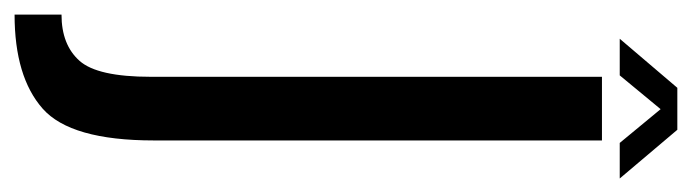

<svg xmlns="http://www.w3.org/2000/svg" viewBox="-411 -371 972 270"><g transform="rotate(90 75.0 -236.0)"><path d="M-39.5 229.5Q48 229.5 92.8 190Q137.5 150.5 137.5 33.5V-596.5H48V38Q48 113 25.5 138.2Q3 163.5 -39.5 163.5ZM-5.5 -621.5H46L93.5 -679L141 -621.5H191L122.5 -702.5H63.5Z"/></g></svg>

Font: Anybody Condensed
Style: Regular
Weight: 400
Width: 3
Designer: Tyler Finck
Foundry: Etcetera Type Company
Version: Version 1.113;gftools[0.9.25]